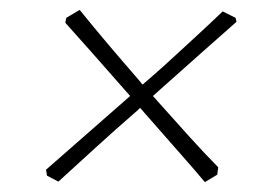

<svg xmlns="http://www.w3.org/2000/svg" viewBox="-20 -438 564 388"><path d="M98 -71 75 -83 73 -95Q105 -123 150 -162.5Q195 -202 243 -244Q201 -292 165.5 -332Q130 -372 112 -392L114 -402L141 -418Q171 -381 198.5 -348.5Q226 -316 253 -285Q261 -276 268 -267Q275 -273 282 -279Q313 -306 335.5 -327Q358 -348 380 -368Q402 -388 430 -415L456 -402L458 -394Q435 -374 389 -333Q343 -292 289 -244Q329 -199 363 -161.5Q397 -124 421 -100L419 -85L394 -70Q368 -101 336 -137Q304 -173 271 -211Q267 -216 263 -220Q261 -218 258 -215Q213 -176 172.5 -139Q132 -102 98 -71Z"/></svg>

Font: Labrada Lght
Style: Italic
Weight: 300
Italic angle: -7°
Designer: Mercedes Jáuregui
Foundry: Omnibus-Type Team
Version: Version 1.000; ttfautohint (v1.8.4.7-5d5b)